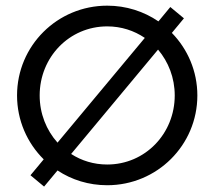

<svg xmlns="http://www.w3.org/2000/svg" viewBox="-20 -658 776 695"><path d="M139.6 17.4 188.2 -41C239.6 -6.9 301.4 12.5 368.1 12.5C548.6 12.5 694.4 -132.6 694.4 -312.5C694.4 -400.7 659 -480.6 602.1 -538.9L645.8 -591.7L596.5 -632.6L553.5 -580.6C500.7 -616.7 436.8 -637.5 368.1 -637.5C187.5 -637.5 41.7 -492.4 41.7 -312.5C41.7 -222.2 78.5 -140.3 138.2 -81.2L90.3 -23.6ZM188.2 -141.7C147.9 -186.8 123.6 -246.5 123.6 -312.5C123.6 -450.7 230.6 -562.5 368.1 -562.5C418.8 -562.5 465.3 -547.2 504.2 -520.8ZM368.1 -62.5C319.4 -62.5 275 -76.4 237.5 -100.7L552.1 -478.5C589.6 -434 612.5 -376.4 612.5 -312.5C612.5 -174.3 505.6 -62.5 368.1 -62.5Z"/></svg>

Font: Afacad
Style: Regular
Weight: 400
Designer: Kristian Moeller
Foundry: Dicotype
Version: Version 1.000